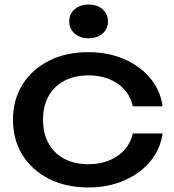

<svg xmlns="http://www.w3.org/2000/svg" viewBox="-20 -809 764 843"><path d="M694 -223Q684 -153 639 -99.5Q594 -46 524 -16Q454 14 368 14Q270 14 195.5 -23.5Q121 -61 79 -128Q37 -195 37 -283Q37 -371 79 -438Q121 -505 195.5 -542.5Q270 -580 368 -580Q454 -580 524 -550Q594 -520 639 -466.5Q684 -413 694 -342H563Q549 -406 496 -442Q443 -478 368 -478Q308 -478 263 -454.5Q218 -431 193.5 -387.5Q169 -344 169 -283Q169 -223 193.5 -179Q218 -135 263 -111.5Q308 -88 368 -88Q444 -88 497 -125Q550 -162 563 -223ZM369 -641Q332 -641 308 -661.5Q284 -682 284 -715Q284 -748 308 -768.5Q332 -789 369 -789Q407 -789 430.5 -768.5Q454 -748 454 -715Q454 -682 430.5 -661.5Q407 -641 369 -641Z"/></svg>

Font: Unbounded
Style: Regular
Weight: 400
Designer: Luke Prowse, Jean-Baptiste Morizot, Fátima Lázaro, Florian Runge
Foundry: NaN
Version: Version 1.701;gftools[0.9.28.dev5+ged2979d]